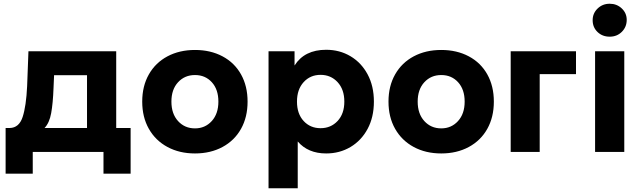

<svg xmlns="http://www.w3.org/2000/svg" viewBox="-20 -812 3429 1026"><path d="M10 -128H28H32Q82 -129 101 -187Q120 -245 125 -352L132 -538H601V-128H678V116H533V0H155V116H10ZM445 -128V-410H269L266 -341Q263 -260 253.5 -207.5Q244 -155 218 -128Z M740 -269Q740 -352 775.5 -414.5Q811 -477 875 -511Q939 -545 1022 -545Q1105 -545 1169 -511Q1233 -477 1268 -414.5Q1303 -352 1303 -269Q1303 -186 1268 -123.5Q1233 -61 1169 -26.5Q1105 8 1022 8Q939 8 875 -26.5Q811 -61 775.5 -123.5Q740 -186 740 -269ZM1147 -269Q1147 -334 1112 -372.5Q1077 -411 1022 -411Q967 -411 931.5 -372.5Q896 -334 896 -269Q896 -204 931.5 -165Q967 -126 1022 -126Q1076 -126 1111.5 -165Q1147 -204 1147 -269Z M1978 -269Q1978 -186 1944.5 -123.5Q1911 -61 1853 -26.5Q1795 8 1723 8Q1626 8 1571 -56V194H1415V-538H1554V-462Q1607 -546 1723 -546Q1795 -546 1853 -511.5Q1911 -477 1944.5 -414.5Q1978 -352 1978 -269ZM1567 -269Q1567 -204 1602.5 -165.5Q1638 -127 1693 -127Q1748 -127 1784 -165.5Q1820 -204 1820 -269Q1820 -334 1784 -373Q1748 -412 1693 -412Q1638 -412 1602.5 -373Q1567 -334 1567 -269Z M2056 -269Q2056 -352 2091.5 -414.5Q2127 -477 2191 -511Q2255 -545 2338 -545Q2421 -545 2485 -511Q2549 -477 2584 -414.5Q2619 -352 2619 -269Q2619 -186 2584 -123.5Q2549 -61 2485 -26.5Q2421 8 2338 8Q2255 8 2191 -26.5Q2127 -61 2091.5 -123.5Q2056 -186 2056 -269ZM2463 -269Q2463 -334 2428 -372.5Q2393 -411 2338 -411Q2283 -411 2247.5 -372.5Q2212 -334 2212 -269Q2212 -204 2247.5 -165Q2283 -126 2338 -126Q2392 -126 2427.5 -165Q2463 -204 2463 -269Z M2709 -538H3058V-416H2864V0H2709Z M3160 -538H3316V0H3160ZM3147 -704Q3147 -741 3173.5 -766.5Q3200 -792 3238 -792Q3276 -792 3302.5 -767Q3329 -742 3329 -706Q3329 -668 3303 -642Q3277 -616 3238 -616Q3199 -616 3173 -641Q3147 -666 3147 -704Z"/></svg>

Font: Chess Sans
Style: Bold
Weight: 700
Designer: Wolf Bōese
Foundry: Wolf Bōese
Version: Version 7.223